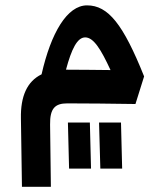

<svg xmlns="http://www.w3.org/2000/svg" viewBox="-20 -387 626 726"><path d="M63 319.3H172.4L169.4 84C168.5 22.9 188 3.9 234.4 3.9C291 3.9 412.6 4.9 492.2 6.3L524.9 -98.1C445.8 -295.4 389.2 -366.7 309.1 -366.7C233.9 -366.7 172.9 -263.2 137.2 -106C82 -79.1 57.6 -22.5 59.1 60.1ZM241.2 250.5H324.2L319.8 76.2H236.8ZM359.4 250.5H441.9L437.5 76.2H354.5ZM229.5 -123.5C250.5 -201.7 272 -245.6 302.2 -245.6C334 -245.6 361.8 -200.2 397.9 -122.1C344.2 -122.6 280.8 -123.5 229.5 -123.5Z"/></svg>

Font: Cascadia Code NF SemiBold
Style: Regular
Weight: 600
Monospace: yes
Designer: Aaron Bell
Foundry: Saja Typeworks
Version: Version 2404.023